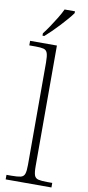

<svg xmlns="http://www.w3.org/2000/svg" viewBox="-104 -998 476 1037"><g transform="rotate(10 133.5 -479.5)"><path d="M8 0V-25H35Q69 -25 85.5 -29Q102 -33 107.5 -48.5Q113 -64 113 -98V-659Q113 -695 107.5 -711Q102 -727 86.5 -731Q71 -735 43 -735H8V-760H155V-98Q155 -64 160.5 -48.5Q166 -33 183 -29Q200 -25 233 -25H259V0ZM69 -812Q84 -831 101.5 -857Q119 -883 135.5 -910Q152 -937 162 -959H219V-949Q210 -936 193 -916Q176 -896 155.5 -874Q135 -852 115 -832.5Q95 -813 79 -799H69Z"/></g></svg>

Font: Noto Serif Thai ExtraLight
Style: Regular
Weight: 250
Version: Version 2.001